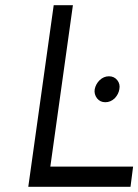

<svg xmlns="http://www.w3.org/2000/svg" viewBox="-20 -720 533 740"><path d="M89 0H483L493 -78H174L261 -700H187ZM440 -376Q444 -396 432 -411Q420 -426 400 -426Q380 -426 364 -411Q349 -396 345 -376Q342 -357 354 -341Q366 -326 386 -326Q406 -326 422 -341Q437 -357 440 -376Z"/></svg>

Font: Unageo
Style: Regular-Italic
Weight: 400
Designer: Richard Sepsi
Foundry: Richard Sepsi
Version: Version 2.000